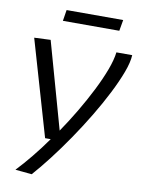

<svg xmlns="http://www.w3.org/2000/svg" viewBox="-100 -791 797 1076"><g transform="rotate(10 298.0 -253.0)"><path d="M506 -538H596Q594 -497 572.5 -439.5Q551 -382 516 -313Q481 -244 437 -171Q393 -98 344.5 -27Q296 44 247.5 107Q199 170 157 217L63 208Q102 167 144.5 115Q187 63 228 5H196L38 -539L131 -543L269 -51Q312 -114 352 -181.5Q392 -249 425 -314.5Q458 -380 479.5 -437.5Q501 -495 506 -538ZM180 -660 190 -723H512L501 -660Z"/></g></svg>

Font: Georama Extended
Style: Italic
Weight: 400
Width: 7
Italic angle: -9°
Designer: Jean-Baptiste Levee
Foundry: Production Type
Version: Version 1.000